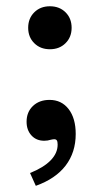

<svg xmlns="http://www.w3.org/2000/svg" viewBox="-20 -447 328 616"><path d="M164.9 17.1Q164.9 7.6 162.5 3.7Q160.1 -0.3 153.8 -0.3Q151.3 -0.2 148.9 0.2Q146.4 0.5 143.2 1.3Q132.8 4.6 122 4.6Q96.4 4.6 80.9 -12.5Q65.3 -29.5 65.3 -56.5Q65.3 -87.5 85.7 -107Q106.2 -126.5 139 -126.5Q177.4 -126.5 200.2 -97Q222.9 -67.5 222.9 -17.2Q222.9 41.9 190.6 84.2Q158.2 126.6 94.9 149.2L76.4 108.1Q120.2 90.4 142.5 67.4Q164.9 44.4 164.9 17.1ZM70.4 -357.9Q70.4 -388.1 90 -407.5Q109.5 -426.9 140.1 -426.9Q170.7 -426.9 190.3 -407.5Q209.8 -388.1 209.8 -357.9Q209.8 -327.7 190.2 -308.4Q170.7 -289 140.1 -289Q109.5 -289 90 -308.4Q70.4 -327.7 70.4 -357.9Z"/></svg>

Font: Playfair Micro SmCond SmLight
Style: Regular
Weight: 360
Width: 4
Designer: Claus Eggers Sørensen
Foundry: Claus Eggers Sørensen
Version: Version 2.100;Glyphs 3.2 (3219)